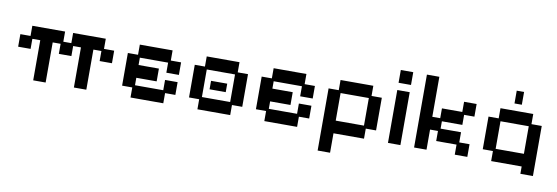

<svg xmlns="http://www.w3.org/2000/svg" viewBox="-58 -1061 4850 1673"><g transform="rotate(10 2367.0 -224.5)"><path d="M240 12V-343H170V-254H60V-365H150V-455H440V-365H511V-455H800V-365H890V-254H781V-343H710V12H600V-343H531V-254H420V-343H350V12Z M1101 12V-77H1011V-366H1101V-456H1391V-366H1482V-255H1371V-344H1121V-279H1301V-166H1121V-100H1371V-191H1482V-78H1391V12Z M1693 12V-77H1603V-366H1693V-456H1983V-366H2074V-77H1983V12ZM1713 -100H1963V-344H1713ZM1767 -178V-253H1910V-178Z M2285 12V-77H2195V-366H2285V-456H2575V-366H2666V-255H2555V-344H2305V-279H2485V-166H2305V-100H2555V-191H2666V-78H2575V12Z M2787 184V-366H2877V-456H3167V-366H3258V-77H3167V12H2897V184ZM2897 -100H3147V-344H2897Z M3379 12V-456H3489V12ZM3379 -520V-633H3489V-520Z M3610 12V-633H3720V-279H3790V-366H3970V-456H4081V-344H3990V-255H3809V-190H3990V-100H4081V12H3970V-77H3790V-166H3720V12Z M4562 77V12H4292V-77H4202V-366H4292V-456H4582V-366H4673V77ZM4312 -100H4562V-344H4312ZM4405 -518V-631H4470V-518Z"/></g></svg>

Font: Pixelify Sans Medium
Style: Regular
Weight: 500
Designer: Stefie Justprince
Foundry: Typecalism Foundryline
Version: Version 1.000;February 13, 2025;FontCreator 15.0.0.3015 64-b